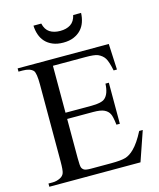

<svg xmlns="http://www.w3.org/2000/svg" viewBox="-134 -1024 925 1118"><g transform="rotate(-15 329.0 -465.0)"><path d="M225 -675V-392H381.5Q443 -392 463.5 -410.5Q491 -435 493.5 -495.5H514V-248H493.5Q487.5 -299.5 479 -314.5Q470 -333.5 448.2 -344Q426.5 -354.5 381.5 -354.5H225V-118.5Q225 -71 229.5 -60.8Q234 -50.5 244 -44.8Q254 -39 284.5 -39H405.5Q465.5 -39 492.8 -47.2Q520 -55.5 545.5 -81Q578.5 -113 612 -178.5H633.5L572 0H22.5V-19.5H47.5Q72 -19.5 94.5 -31Q112 -40 118 -56.5Q124 -73 124 -126V-589.5Q124 -657.5 111 -673.5Q92 -694 47.5 -694H22.5V-713.5H572L579.5 -557.5H559.5Q548 -613 534.8 -634Q521.5 -655 494.5 -667Q474.5 -675 421.5 -675ZM319.5 -789.5Q283 -789.5 256.2 -800.8Q229.5 -812 212 -831Q194.5 -850 185.8 -875.5Q177 -901 176 -930H223Q231.5 -892.5 256.5 -876.2Q281.5 -860 319.5 -860Q357 -860 382 -876.2Q407 -892.5 415.5 -930H463Q462 -901 453.2 -875.5Q444.5 -850 426.8 -831Q409 -812 382.5 -800.8Q356 -789.5 319.5 -789.5Z"/></g></svg>

Font: MM Phetkon
Style: Regular
Weight: 400
Designer: Khon Soe Zaw Thu
Version: Version 1.00 July 15, 2016, initial release